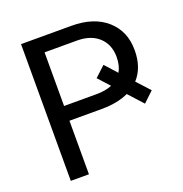

<svg xmlns="http://www.w3.org/2000/svg" viewBox="-128 -824 894 938"><g transform="rotate(-20 319.0 -355.5)"><path d="M176.3 -278.3V0H82V-710.9H344.2Q459.5 -710.9 526.6 -651.9Q593.8 -592.8 593.8 -493.7Q593.8 -402.8 543.5 -348.1L605 -280.8L551.8 -230.5L483.9 -305.2Q426.3 -278.3 344.2 -278.3ZM481.4 -416.5Q499.5 -448.2 499.5 -492.7Q499.5 -556.2 459.2 -594.5Q418.9 -632.8 348.1 -633.8H176.3V-355H344.2Q392.1 -355 425.8 -369.1L372.1 -428.2L425.8 -478Z"/></g></svg>

Font: Roboto-ThirdPerson-AD3FC
Style: ThirdPerson-AD3FC
Weight: 400
Designer: Google
Version: Version 2.137; 2017